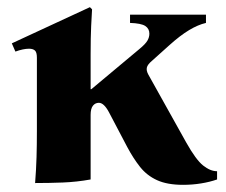

<svg xmlns="http://www.w3.org/2000/svg" viewBox="-20 -501 631 536"><path d="M491 15Q447 15 418.5 2Q390 -11 371 -35Q352 -59 335 -91L284 -188Q270 -214 256 -214Q246 -214 239.5 -206Q233 -198 233 -180V0Q194 7 155.5 8.5Q117 10 78 10Q81 -28 82 -62.5Q83 -97 83 -135V-340Q83 -355 77.5 -360Q72 -365 61 -365Q53 -365 43.5 -363Q34 -361 23 -357L13 -380L231 -481L237 -475Q236 -460 234.5 -428.5Q233 -397 233 -349V-252H235L369 -364Q386 -378 391.5 -387.5Q397 -397 397 -407Q397 -421 385.5 -428.5Q374 -436 343 -437V-460H555V-437Q533 -432 508 -417Q483 -402 453 -375L404 -331Q392 -321 390 -312.5Q388 -304 394 -293L500 -103Q527 -55 547 -39Q567 -23 586 -23V0Q566 7 541.5 11Q517 15 491 15Z"/></svg>

Font: Bona Nova
Style: Bold
Weight: 700
Designer: Mateusz Machalski
Foundry: Capitalics
Version: Version 4.001; ttfautohint (v1.8.3)